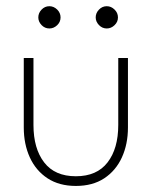

<svg xmlns="http://www.w3.org/2000/svg" viewBox="-20 -602 521 634"><path d="M90.5 -189.5Q90.5 -111.5 125.8 -65.8Q161 -20 230.5 -20Q300 -20 335.2 -65.8Q370.5 -111.5 370.5 -189.5V-410.5H402.5V-181Q402.5 -126 382.5 -82.2Q362.5 -38.5 324.2 -13.2Q286 12 230.5 12Q175.5 12 137 -13.2Q98.5 -38.5 78.5 -82.2Q58.5 -126 58.5 -181V-410.5H90.5ZM332.5 -508Q317.5 -508 306.8 -519.2Q296 -530.5 296 -544.5Q296 -559 306.8 -570.2Q317.5 -581.5 332.5 -581.5Q347 -581.5 358.2 -570.5Q369.5 -559.5 369.5 -544.5Q369.5 -529.5 358.2 -518.8Q347 -508 332.5 -508ZM143 -508Q128 -508 117.2 -519.2Q106.5 -530.5 106.5 -544.5Q106.5 -559 117.2 -570.2Q128 -581.5 143 -581.5Q157.5 -581.5 168.8 -570.5Q180 -559.5 180 -544.5Q180 -529.5 168.8 -518.8Q157.5 -508 143 -508Z"/></svg>

Font: League Spartan Thin
Style: Regular
Weight: 100
Foundry: The League of Moveable Type
Version: Version 2.002